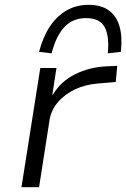

<svg xmlns="http://www.w3.org/2000/svg" viewBox="-20 -776 524 796"><path d="M69 0 147 -494H214L197 -383H199Q232 -439 292 -468.5Q352 -498 422 -501L466 -503L460 -436L388 -430Q335 -426 292 -406Q249 -386 221 -353.5Q193 -321 186 -282L142 0ZM194 -555 142 -561Q158 -623 187 -666.5Q216 -710 256.5 -733Q297 -756 348 -756Q399 -756 431 -733Q463 -710 475.5 -666.5Q488 -623 481 -561L427 -555Q434 -629 413 -665Q392 -701 337 -701Q283 -701 248 -665Q213 -629 194 -555Z"/></svg>

Font: Nunito Sans 7pt SemiExpanded Light
Style: Italic
Weight: 300
Width: 6
Italic angle: -9°
Designer: Vernon Adams
Foundry: Vernon Adams
Version: Version 3.101;gftools[0.9.27]